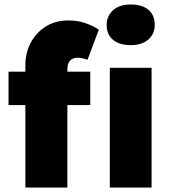

<svg xmlns="http://www.w3.org/2000/svg" viewBox="-20 -835 771 855"><path d="M93 0V-367H18V-516H93V-545Q93 -600 117 -645Q141 -690 184 -717Q227 -744 284 -744Q324 -744 357.5 -733Q391 -722 420 -703L370 -569Q343 -578 327 -578Q280 -578 280 -525V-516H382V-367H280V0ZM562 -634Q512 -634 483.5 -657.5Q455 -681 455 -724Q455 -764 483.5 -789.5Q512 -815 562 -815Q613 -815 641 -791.5Q669 -768 669 -724Q669 -684 640.5 -659Q612 -634 562 -634ZM469 0V-533H655V0Z"/></svg>

Font: Lexend ExtraBold
Style: Regular
Weight: 800
Designer: Bonnie Shaver-Troup, Thomas Jockin
Foundry: Lexend
Version: Version 1.007; ttfautohint (v1.8.3)